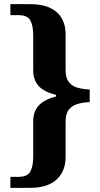

<svg xmlns="http://www.w3.org/2000/svg" viewBox="-20 -780 482 925"><path d="M30 125V72H69Q112 72 126 46.5Q140 21 140 -26V-197Q140 -242 166.5 -271.5Q193 -301 250 -315V-323Q192 -337 166 -366Q140 -395 140 -440V-610Q140 -657 126 -682Q112 -707 69 -707H30V-760H125Q209 -760 252.5 -722Q296 -684 296 -614V-442Q296 -405 311.5 -385Q327 -365 353.5 -357.5Q380 -350 412 -349V-288Q380 -287 353.5 -279Q327 -271 311.5 -251.5Q296 -232 296 -194V-23Q296 45 252.5 85Q209 125 125 125Z"/></svg>

Font: Noto Serif Armenian
Style: Bold
Weight: 700
Version: Version 2.007